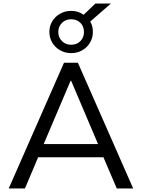

<svg xmlns="http://www.w3.org/2000/svg" viewBox="-20 -1057 796 1077"><path d="M29 0 339 -705H417L727 0H635L549 -201L592 -175H163L205 -201L120 0ZM376 -604 217 -230 192 -249H563L538 -230L379 -604ZM379 -759Q345 -759 317 -775Q289 -791 273 -818Q257 -845 257 -878Q257 -911 273 -937.5Q289 -964 317 -980Q345 -996 379 -996Q400 -996 417 -990.5Q434 -985 449 -974L515 -1037H602L486 -936Q494 -923 497.5 -908.5Q501 -894 501 -877Q501 -845 485 -818Q469 -791 441.5 -775Q414 -759 379 -759ZM379 -806Q411 -806 431 -826.5Q451 -847 451 -877Q451 -909 431 -929Q411 -949 379 -949Q348 -949 327.5 -928.5Q307 -908 307 -878Q307 -847 327.5 -826.5Q348 -806 379 -806Z"/></svg>

Font: Nunito Sans 9pt
Style: Regular
Weight: 400
Version: Version 3.101;gftools[0.9.27]